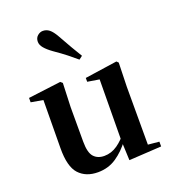

<svg xmlns="http://www.w3.org/2000/svg" viewBox="-154 -970 986 1102"><g transform="rotate(-20 339.0 -419.5)"><path d="M255.7 16.2Q182.1 16.2 140.2 -29.3Q98.3 -74.7 99.3 -187.9L102 -497.7L132 -475.4L28.4 -493.5V-520.2L228 -545.4L240.2 -534.8L234.7 -388.7V-177.8Q234.7 -111 257.7 -85.3Q280.7 -59.5 321.8 -59.5Q364.7 -59.5 402.5 -85.8Q440.3 -112.1 469.6 -153.8L503.2 -103H456Q418.4 -51 368.8 -17.4Q319.2 16.2 255.7 16.2ZM447.6 12.4 442.4 -109.4V-111.9L445.6 -481.6L373.7 -493.2V-516.6L570.9 -545.4L581.6 -534.8L577.6 -388.7V-35L645.6 -28.5V0.7ZM396.7 -643.7 375.7 -627.8Q350.3 -649.6 321.4 -672.6Q292.4 -695.5 248.4 -725.9Q218.1 -747.6 202 -766.9Q185.8 -786.2 185.8 -805.7Q185.8 -828.4 201 -841.6Q216.2 -854.8 233.8 -854.8Q255.7 -854.8 273.2 -840.9Q290.6 -826.9 308.5 -795.4Q336.9 -743.9 357.4 -709.2Q378 -674.4 396.7 -643.7Z"/></g></svg>

Font: Early Summer Mincho VF
Style: Regular
Weight: 250
Designer: GuiWonder
Version: Version 1.002